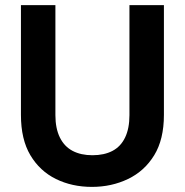

<svg xmlns="http://www.w3.org/2000/svg" viewBox="-20 -720 724 752"><path d="M340 12Q262 12 199 -19Q136 -50 99 -112Q62 -174 62 -270V-700H197V-269Q197 -217 214.5 -181.5Q232 -146 264.5 -129Q297 -112 342 -112Q388 -112 420.5 -129Q453 -146 470 -181.5Q487 -217 487 -269V-700H622V-270Q622 -174 584 -112Q546 -50 481.5 -19Q417 12 340 12Z"/></svg>

Font: DM Sans 10pt
Style: Bold
Weight: 700
Version: Version 4.004;gftools[0.9.30]